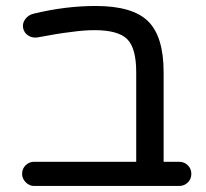

<svg xmlns="http://www.w3.org/2000/svg" viewBox="-20 -616 681 636"><path d="M573.2 0H92.8Q77.1 0 65.2 -12.2Q53.2 -24.4 53.2 -40Q53.2 -57.1 64.9 -68.6Q76.7 -80.1 92.8 -80.1H431.2V-377Q431.2 -456.5 401.4 -486.3Q371.6 -516.1 293 -516.1Q257.3 -516.1 213.9 -509.8Q174.3 -505.4 105 -492.2Q87.4 -489.3 73.2 -498.5Q59.1 -507.8 56.2 -524.9Q54.2 -540.5 64.5 -553.7Q74.7 -566.9 91.8 -570.8Q196.8 -596.2 296.9 -596.2Q419.4 -596.2 470.7 -545.4Q522 -494.6 522 -377V-80.1H573.2Q590.3 -80.1 602.1 -68.6Q613.8 -57.1 613.8 -40Q613.8 -22.9 602.1 -11.5Q590.3 0 573.2 0Z"/></svg>

Font: Aka-Acid-Varela
Style: Regular
Weight: 400
Designer: Joe Prince, Avraham Cornfeld, Cyberella
Foundry: Joe Prince, Avraham Cornfeld, Cyberella
Version: Version 2.000; ttfautohint (v1.5.33-1714) -l 8 -r 50 -G 200 